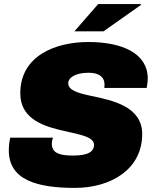

<svg xmlns="http://www.w3.org/2000/svg" viewBox="-20 -905 762 937"><path d="M343 -752H485L668 -881L667 -885H459ZM346 12C519 12 674 -77 674 -251C674 -385 530 -415 425 -437C358 -451 313 -465 313 -499C313 -525 346 -550 413 -550C469 -550 490 -524 490 -494C490 -489 490 -485 489 -476H696C700 -500 701 -511 701 -522C701 -645 576 -700 411 -700C251 -700 79 -633 79 -450C79 -333 177 -294 271 -271C357 -250 439 -241 439 -198C439 -149 373 -146 334 -146C275 -146 233 -156 233 -203C233 -212 234 -222 239 -233H30C25 -213 23 -189 23 -171C23 -26 162 12 346 12Z"/></svg>

Font: Archivo Black
Style: Italic
Weight: 900
Italic angle: -10°
Designer: Hector Gatti
Foundry: Omnibus-Type
Version: Version 2.001